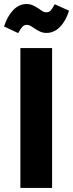

<svg xmlns="http://www.w3.org/2000/svg" viewBox="-55 -931 362 951"><path d="M203 -693V0H46V-693ZM113 -792Q92 -808 78 -808Q65 -808 56 -798.5Q47 -789 35 -767L-35 -800Q-19 -850 10 -880.5Q39 -911 76 -911Q94 -911 107 -905Q120 -899 139 -887Q150 -878 158 -874Q166 -870 175 -870Q188 -870 196.5 -879.5Q205 -889 216 -910L287 -878Q271 -827 242 -797.5Q213 -768 176 -768Q157 -768 143.5 -774.5Q130 -781 113 -792Z"/></svg>

Font: Fira Sans Extra Condensed
Style: Bold
Weight: 700
Width: 1
Designer: Carrois Corporate & Edenspiekermann AG
Foundry: Carrois Corporate GbR & Edenspiekermann AG
Version: Version 4.203